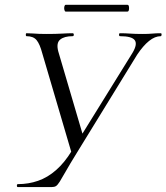

<svg xmlns="http://www.w3.org/2000/svg" viewBox="-20 -760 676 780"><path d="M518.2 -545.2Q539.2 -580.2 527.5 -596.6Q515.8 -613 467.6 -613Q463.6 -613 463.6 -619Q463.6 -625 467.4 -625Q489.6 -625 509.1 -623.5Q528.6 -622 559.4 -622Q583.6 -622 598.6 -623.5Q613.6 -625 633 -625Q636.8 -625 636.4 -619Q636 -613 633 -613Q609.6 -613 585.5 -593.6Q561.4 -574.2 537.2 -537.8L292.6 -139.8Q263 -92 247.2 -63.9Q231.4 -35.8 222.7 -22.1Q214 -8.4 207.6 -4.2Q201.2 0 189.8 0H52.6Q48.6 0 48.6 -6Q48.6 -12 52.6 -12Q95.8 -12 134.7 -25.5Q173.6 -39 208 -69.2Q242.4 -99.4 271.8 -147.6ZM273.6 -129 151.8 -543.2Q141.8 -581.2 128.6 -597.1Q115.4 -613 87.8 -613Q84.8 -613 84.8 -619Q84.8 -625 87.8 -625Q101.2 -625 113.3 -624Q125.4 -623 138.8 -622.5Q152.2 -622 168.4 -622Q207.4 -622 232 -623.5Q256.6 -625 275 -625Q279.8 -625 279.8 -619Q279.8 -613 275 -613Q241 -613 224.3 -599.1Q207.6 -585.2 216.8 -550.8L319.8 -200.6ZM246.8 -713Q243.2 -713 241.5 -720.1Q239.8 -727.2 241.5 -733.8Q243.2 -740.4 246.8 -740.4H497.8Q502.4 -740.4 503.7 -733.8Q505 -727.2 503.7 -720.1Q502.4 -713 497.8 -713Z"/></svg>

Font: Cormorant Garamond Light
Style: Italic
Weight: 300
Italic angle: -10°
Designer: Christian Thalmann (Catharsis Fonts)
Foundry: Catharsis Fonts
Version: Version 4.001